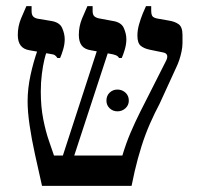

<svg xmlns="http://www.w3.org/2000/svg" viewBox="-20 -606 653 626"><path d="M117 0Q105 -53 94 -103Q83 -153 76.5 -197.5Q70 -242 70 -276Q70 -317 79.5 -361Q89 -405 103 -444L132 -436Q129 -430 124.5 -411Q120 -392 116.5 -365Q113 -338 113 -307Q113 -258 121 -217.5Q129 -177 139.5 -147Q150 -117 156 -99H379Q391 -139 405.5 -173Q420 -207 437 -241Q454 -275 474 -314L519 -403Q527 -417 525 -425Q523 -433 512 -435L468 -444Q449 -448 438.5 -457Q428 -466 428 -490Q428 -508 433.5 -527Q439 -546 445.5 -562Q452 -578 456 -586H473V-572Q473 -557 478 -552Q483 -547 496 -545L530 -539Q550 -536 562.5 -527Q575 -518 575 -492V-466Q575 -453 572 -438.5Q569 -424 564.5 -410.5Q560 -397 555 -387L500 -267Q485 -239 469.5 -204Q454 -169 441.5 -129.5Q429 -90 419 -47L409 0ZM173 -62 306 -471 343 -468 210 -62ZM167 -417Q164 -422 159.5 -425.5Q155 -429 145 -430L77 -442Q57 -445 47.5 -457.5Q38 -470 38 -492Q38 -520 48.5 -545.5Q59 -571 66 -586H83V-570Q83 -558 88 -552.5Q93 -547 103 -545L145 -538Q174 -534 182.5 -515Q191 -496 191 -478Q191 -462 186 -445Q181 -428 176 -417ZM368 -417Q365 -423 357.5 -426Q350 -429 337 -431L277 -442Q256 -445 246.5 -457.5Q237 -470 237 -492Q237 -520 247.5 -545.5Q258 -571 265 -586H282V-570Q282 -558 287.5 -553Q293 -548 303 -546L346 -538Q375 -534 383.5 -515Q392 -496 392 -478Q392 -462 387 -445Q382 -428 377 -417ZM363 -243Q348 -243 337.5 -253Q327 -263 327 -278Q327 -294 337.5 -304Q348 -314 363 -314Q378 -314 389 -304Q400 -294 400 -278Q400 -263 389 -253Q378 -243 363 -243Z"/></svg>

Font: Frank Ruhl Libre
Style: Regular
Weight: 400
Designer: Yanek Iontef
Foundry: Fontef
Version: Version 6.004